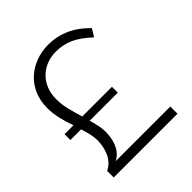

<svg xmlns="http://www.w3.org/2000/svg" viewBox="-187 -803 928 928"><g transform="rotate(-45 277.0 -339.0)"><path d="M59 0V-45Q80 -55 94 -71Q108 -87 116 -106Q124 -125 127.5 -145.5Q131 -166 131 -184Q131 -204 125.5 -227Q120 -250 112 -276H39V-316H100Q87 -352 78 -389.5Q69 -427 69 -465Q69 -513 86 -552.5Q103 -592 132.5 -619.5Q162 -647 202.5 -662.5Q243 -678 291 -678Q345 -678 396 -656Q447 -634 495 -585L471 -546Q421 -592 380 -610Q339 -628 292 -628Q256 -628 226.5 -616Q197 -604 175.5 -582.5Q154 -561 142 -531Q130 -501 130 -465Q130 -427 139.5 -389.5Q149 -352 160 -316H363V-276H171Q178 -251 183 -228Q188 -205 188 -184Q188 -167 185 -147.5Q182 -128 174.5 -109Q167 -90 154 -74.5Q141 -59 122 -49H495V0Z"/></g></svg>

Font: Celebes Light
Style: Regular
Weight: 300
Designer: Anugrah Pasau
Foundry: Lafontype
Version: Version 1.000; ttfautohint (v1.8.4)